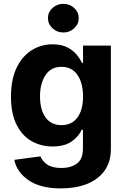

<svg xmlns="http://www.w3.org/2000/svg" viewBox="-20 -789 672 1024"><path d="M305.2 215.8Q194.8 215.8 132.1 172.1Q69.3 128.4 56.2 63.5L195.8 44.9Q205.1 69.8 231.7 88.4Q258.3 106.9 308.6 106.9Q357.9 106.9 390.1 83.3Q422.4 59.6 422.4 3.4V-96.7H415.5Q400.9 -62.5 363 -35.2Q325.2 -7.8 259.8 -7.8Q198.7 -7.8 148.4 -36.4Q98.1 -64.9 68.4 -124Q38.6 -183.1 38.6 -273.4Q38.6 -366.7 69.1 -428.7Q99.6 -490.7 149.9 -521.7Q200.2 -552.7 260.3 -552.7Q305.7 -552.7 336.9 -537.4Q368.2 -522 387.5 -499Q406.7 -476.1 417 -453.6H422.9V-545.9H571.3V5.9Q571.3 75.2 537.1 122.1Q502.9 168.9 443.1 192.4Q383.3 215.8 305.2 215.8ZM193.4 -274.4Q193.4 -204.1 222.9 -162.8Q252.4 -121.6 308.1 -121.6Q362.8 -121.6 392.8 -162.1Q422.9 -202.6 422.9 -274.4Q422.9 -346.2 393.1 -389.4Q363.3 -432.6 308.1 -432.6Q252 -432.6 222.7 -388.4Q193.4 -344.2 193.4 -274.4ZM317.9 -615.7Q284.2 -615.7 260 -638.2Q235.8 -660.6 235.8 -692.4Q235.8 -724.1 260 -746.3Q284.2 -768.6 317.9 -768.6Q351.6 -768.6 375.7 -746.3Q399.9 -724.1 399.9 -692.4Q399.9 -660.6 375.7 -638.2Q351.6 -615.7 317.9 -615.7Z"/></svg>

Font: Konkhmer Sleokchher
Style: Regular
Weight: 400
Designer: Suon May Sophanith
Version: Version 1.000; ttfautohint (v1.8.4.7-5d5b);gftools[0.9.23]